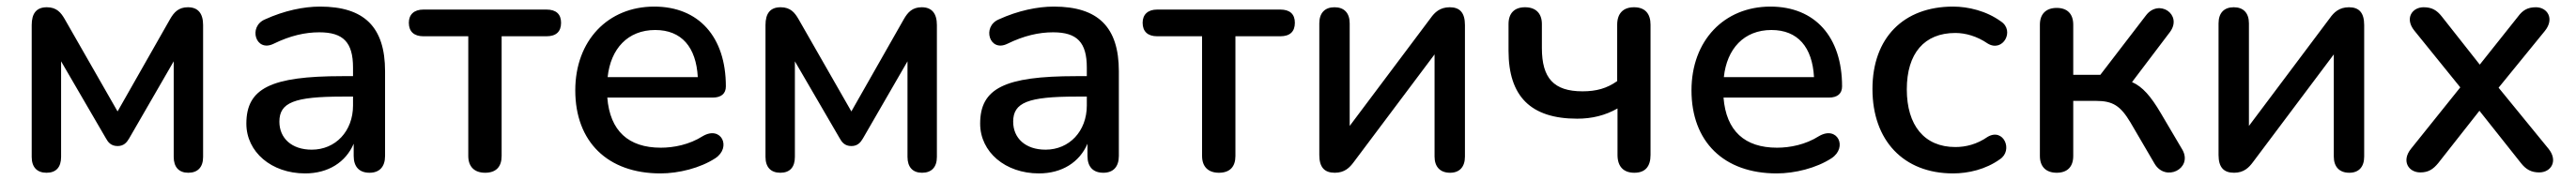

<svg xmlns="http://www.w3.org/2000/svg" viewBox="-20 -517 7801 546"><path d="M121 7C150 7 165 -10 165 -41V-331L301 -97C307 -86 316 -74 336 -74C355 -74 364 -85 371 -97L506 -331V-41C506 -10 522 7 550 7C579 7 595 -10 595 -41V-441C595 -476 580 -495 549 -495C521 -495 507 -480 495 -459L336 -179L176 -459C165 -478 152 -495 122 -495C90 -495 76 -476 76 -441V-41C76 -10 92 7 121 7Z M904 9C974 9 1027 -25 1051 -81V-44C1051 -11 1068 7 1099 7C1129 7 1146 -11 1146 -44V-301C1146 -435 1083 -497 949 -497C900 -497 841 -485 782 -458C731 -436 754 -358 808 -384C859 -409 904 -419 947 -419C1020 -419 1049 -388 1049 -312V-286H1016C800 -286 726 -249 726 -142C726 -56 802 9 904 9ZM924 -63C863 -63 826 -98 826 -148C826 -206 871 -224 1017 -224H1049V-197C1049 -119 996 -63 924 -63Z M1449 7C1482 7 1499 -11 1499 -44V-407H1635C1664 -407 1679 -421 1679 -448C1679 -474 1664 -488 1635 -488H1262C1234 -488 1218 -473 1218 -448C1218 -421 1234 -407 1262 -407H1398V-44C1398 -11 1417 7 1449 7Z M1980 9C2035 9 2100 -7 2146 -37C2196 -70 2164 -137 2108 -104C2067 -78 2020 -69 1981 -69C1883 -69 1827 -120 1819 -221H2138C2164 -221 2178 -233 2178 -255C2178 -405 2096 -497 1961 -497C1821 -497 1722 -394 1722 -243C1722 -87 1820 9 1980 9ZM1964 -426C2044 -426 2088 -374 2093 -283H1820C1829 -369 1881 -426 1964 -426Z M2343 7C2372 7 2387 -10 2387 -41V-331L2523 -97C2529 -86 2538 -74 2558 -74C2577 -74 2586 -85 2593 -97L2728 -331V-41C2728 -10 2744 7 2772 7C2801 7 2817 -10 2817 -41V-441C2817 -476 2802 -495 2771 -495C2743 -495 2729 -480 2717 -459L2558 -179L2398 -459C2387 -478 2374 -495 2344 -495C2312 -495 2298 -476 2298 -441V-41C2298 -10 2314 7 2343 7Z M3126 9C3196 9 3249 -25 3273 -81V-44C3273 -11 3290 7 3321 7C3351 7 3368 -11 3368 -44V-301C3368 -435 3305 -497 3171 -497C3122 -497 3063 -485 3004 -458C2953 -436 2976 -358 3030 -384C3081 -409 3126 -419 3169 -419C3242 -419 3271 -388 3271 -312V-286H3238C3022 -286 2948 -249 2948 -142C2948 -56 3024 9 3126 9ZM3146 -63C3085 -63 3048 -98 3048 -148C3048 -206 3093 -224 3239 -224H3271V-197C3271 -119 3218 -63 3146 -63Z M3671 7C3704 7 3721 -11 3721 -44V-407H3857C3886 -407 3901 -421 3901 -448C3901 -474 3886 -488 3857 -488H3484C3456 -488 3440 -473 3440 -448C3440 -421 3456 -407 3484 -407H3620V-44C3620 -11 3639 7 3671 7Z M4022 7C4052 7 4067 -9 4079 -25L4324 -352V-42C4324 -11 4341 7 4371 7C4400 7 4416 -11 4416 -42V-441C4416 -479 4400 -495 4370 -495C4340 -495 4324 -479 4312 -462L4067 -135V-446C4067 -478 4050 -495 4021 -495C3992 -495 3975 -478 3975 -446V-47C3975 -9 3991 7 4022 7Z M4929 7C4962 7 4978 -12 4978 -47V-442C4978 -476 4961 -495 4928 -495C4895 -495 4877 -476 4877 -442V-271C4846 -249 4814 -240 4772 -240C4685 -240 4649 -280 4649 -371V-444C4649 -477 4630 -495 4598 -495C4566 -495 4548 -477 4548 -444V-363C4548 -225 4615 -157 4756 -157C4801 -157 4841 -167 4878 -188V-47C4878 -12 4896 7 4929 7Z M5360 9C5415 9 5480 -7 5526 -37C5576 -70 5544 -137 5488 -104C5447 -78 5400 -69 5361 -69C5263 -69 5207 -120 5199 -221H5518C5544 -221 5558 -233 5558 -255C5558 -405 5476 -497 5341 -497C5201 -497 5102 -394 5102 -243C5102 -87 5200 9 5360 9ZM5344 -426C5424 -426 5468 -374 5473 -283H5200C5209 -369 5261 -426 5344 -426Z M5894 9C5940 9 5993 -3 6036 -34C6077 -61 6047 -130 5999 -102C5966 -79 5932 -71 5901 -71C5807 -71 5754 -137 5754 -246C5754 -355 5807 -417 5901 -417C5932 -417 5967 -407 5999 -385C6045 -357 6082 -424 6039 -452C5995 -484 5940 -497 5894 -497C5744 -497 5650 -402 5650 -247C5650 -91 5744 9 5894 9Z M6208 7C6240 7 6258 -11 6258 -44V-211H6327C6378 -211 6401 -196 6431 -146L6504 -21C6537 36 6620 -5 6589 -62L6523 -174C6493 -225 6468 -254 6436 -268L6551 -420C6590 -473 6517 -522 6478 -470L6340 -290H6258V-442C6258 -475 6240 -493 6208 -493C6176 -493 6157 -475 6157 -442V-44C6157 -11 6176 7 6208 7Z M6745 7C6775 7 6790 -9 6802 -25L7047 -352V-42C7047 -11 7064 7 7094 7C7123 7 7139 -11 7139 -42V-441C7139 -479 7123 -495 7093 -495C7063 -495 7047 -479 7035 -462L6790 -135V-446C6790 -478 6773 -495 6744 -495C6715 -495 6698 -478 6698 -446V-47C6698 -9 6714 7 6745 7Z M7309 6C7334 6 7348 -4 7363 -22L7488 -181L7614 -22C7629 -3 7645 6 7669 6C7705 6 7727 -29 7697 -66L7546 -251L7686 -423C7716 -460 7694 -495 7659 -495C7634 -495 7619 -486 7605 -467L7489 -321L7374 -467C7359 -486 7344 -495 7319 -495C7284 -495 7261 -461 7291 -424L7430 -252L7281 -66C7251 -29 7273 6 7309 6Z"/></svg>

Font: Nunito SemiBold
Style: Regular
Weight: 600
Designer: Vernon Adams
Foundry: Vernon Adams
Version: Version 3.602